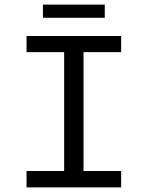

<svg xmlns="http://www.w3.org/2000/svg" viewBox="-20 -812 640 832"><path d="M95 0H505V-71H342V-586H505V-656H95V-586H258V-71H95ZM166 -735H434V-792H166Z"/></svg>

Font: Hasklig
Style: Regular
Weight: 400
Monospace: yes
Designer: Paul D. Hunt, Teo Tuominen
Foundry: Adobe Systems Incorporated
Version: Version 2.030;PS 1.0;hotconv 16.6.51;makeotf.lib2.5.65220